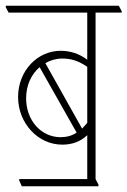

<svg xmlns="http://www.w3.org/2000/svg" viewBox="-39 -642 444 669"><path d="M37 7H304V1L294 -18V-598H385V-603L375 -622H-19V-617L-9 -598H265V-434C237 -455 206 -465 172 -465C92 -465 24 -396 24 -304C24 -257 42 -216 70 -186C98 -156 136 -138 178 -138C213 -138 242 -149 265 -171V-18H28V-13ZM178 -438C209 -438 235 -430 265 -409V-214C259 -207 253 -200 247 -194L119 -422C136 -432 157 -438 178 -438ZM52 -299C52 -345 70 -383 99 -408L228 -180C212 -169 193 -164 172 -164C104 -164 52 -223 52 -299Z"/></svg>

Font: Noto Serif Devanagari ExtraCondensed Thin
Style: Regular
Weight: 100
Width: 2
Designer: Universal Thirst, Indian Type Foundry and the Monotype Design Team
Foundry: Monotype Imaging Inc.
Version: Version 2.004